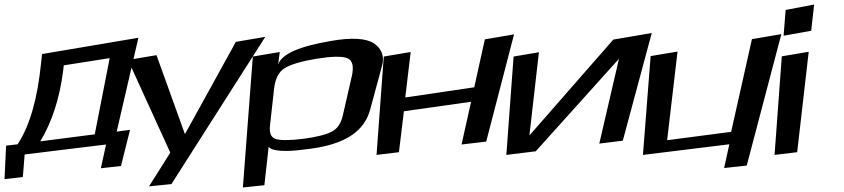

<svg xmlns="http://www.w3.org/2000/svg" viewBox="-131 -651 3730 849"><path d="M288 -57 47 -26C98 -110 132 -213 148 -336L151 -362L354 -394ZM51 -376C35 -214 1 -96 -53 -13L-104 -7L-111 141L-30 132L-22 32L338 -12L315 93L404 83L444 -77L385 -69L481 -484L55 -412Z M1042 -488 912 -466 688 -60H686L561 -407L435 -386L622 24L528 173L627 163Z M1198 12C1229 9 1255 5 1278 1C1397 -21 1480 -70 1506 -167L1559 -363C1569 -403 1557 -435 1523 -459C1488 -482 1424 -486 1333 -470C1191 -446 1115 -412 1099 -366L1106 -421L987 -401L943 178L1038 168L1057 -2C1071 20 1144 19 1198 12ZM1385 -141C1377 -105 1360 -80 1334 -68C1309 -55 1268 -45 1209 -37C1151 -30 1111 -30 1089 -36C1067 -43 1059 -63 1063 -97L1081 -259C1086 -302 1101 -333 1127 -349C1154 -366 1201 -380 1267 -391C1334 -402 1380 -403 1404 -394C1428 -385 1435 -357 1424 -311Z M2019 -25 2142 -499 2013 -477 1966 -265 1661 -220 1685 -421 1566 -401 1534 34 1633 22 1655 -159 1952 -201 1910 -12Z M2238 18 2606 -391 2519 -16 2623 -29 2751 -505 2581 -476 2210 -52 2252 -420 2140 -401 2108 34Z M3171 81 3324 -500 3194 -478 3102 -68 2819 -31 2865 -423 2746 -403 2712 34 3094 -13 3071 92Z M3394 22 3445 -422 3326 -402 3294 34ZM3456 -515 3469 -631 3343 -607 3334 -493Z"/></svg>

Font: Gamestation Warped
Style: Italic
Weight: 400
Designer: Jonas Hecksher
Foundry: Jonas Hecksher, Playtypeª, e-types AS
Version: Version 1.003